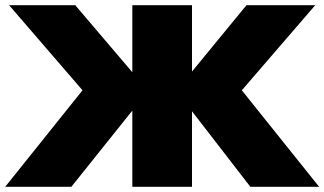

<svg xmlns="http://www.w3.org/2000/svg" viewBox="-25 -720 1250 740"><path d="M265 -700H10L293 -372L-5 0H250L546 -370ZM485 -700V0H715V-700ZM925 -700 654 -370 940 0H1205L907 -372L1190 -700Z"/></svg>

Font: Jost Black
Style: Regular
Weight: 900
Version: Version 3.710